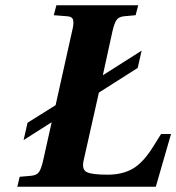

<svg xmlns="http://www.w3.org/2000/svg" viewBox="-20 -712 672 732"><path d="M46 0 55 -38 100 -42Q120 -44 128.5 -56Q137 -68 144 -98L177 -246L70 -178L85 -244L192 -311L255 -594Q262 -621 259 -635Q256 -649 236 -650L185 -654L195 -692H507L497 -654L453 -650Q433 -648 424.5 -636Q416 -624 409 -594L372 -425L520 -519L505 -453L357 -359L299 -101Q291 -66 310.5 -56Q330 -46 390 -46Q447 -46 486.5 -69Q526 -92 564 -153L594 -201H632L574 0Z"/></svg>

Font: Lingua Franca
Style: Bold Italic
Weight: 700
Italic angle: -13°
Version: Version 1.19